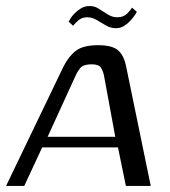

<svg xmlns="http://www.w3.org/2000/svg" viewBox="-36 -613 561 633"><path d="M-16 0 173 -393Q190 -427 214 -445.5Q238 -464 288 -464Q334 -464 353.5 -447Q373 -430 380 -393L461 0H379L353 -127H103L44 0ZM121 -162H344L307 -363Q304 -378 297 -389.5Q290 -401 266 -401Q239 -401 229 -389Q219 -377 213 -363ZM346 -520Q329 -520 313.5 -529Q298 -538 283 -547Q268 -556 251 -556Q234 -556 222 -545.5Q210 -535 205 -528L190 -542Q192 -544 196.5 -552Q201 -560 210 -569Q219 -578 231 -585.5Q243 -593 258 -593Q275 -594 290 -584Q305 -574 320 -565Q335 -556 350 -556Q371 -556 383 -568Q395 -580 399 -588L415 -574Q414 -571 408.5 -563Q403 -555 394 -545Q385 -535 373 -527.5Q361 -520 346 -520Z"/></svg>

Font: Genos
Style: Italic
Weight: 400
Italic angle: -8°
Version: Version 1.010